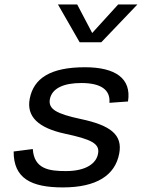

<svg xmlns="http://www.w3.org/2000/svg" viewBox="-20 -826 660 858"><path d="M359.5 -525.5C204.5 -525.5 130.5 -475.5 113 -385.5C97 -304.5 152 -254 270.5 -228.5C387.5 -203.5 427.5 -184.5 418 -138.5C410.5 -97.5 367 -61.5 274.5 -61.5C200.5 -61.5 132.5 -70 126.5 -160L41 -149C40.5 -29 119 11.5 261 11.5C412 11.5 494 -43 512.5 -138.5C529.5 -224 473.5 -266 341.5 -294C231.5 -317.5 194.5 -338.5 203 -383.5C213 -432.5 266 -455 343.5 -455C430.5 -455 474 -425 469 -366.5L552 -372.5C568.5 -476.5 494.5 -525.5 359.5 -525.5ZM239 -806H325L392 -678.5L508 -806H594L432.5 -637H336Z"/></svg>

Font: Monaspace Neon
Style: Italic
Weight: 400
Italic angle: -11°
Designer: Riley Cran & the Lettermatic Team
Foundry: Lettermatic
Version: Version 1.200 (Monaspace Neon)